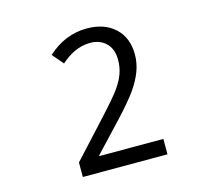

<svg xmlns="http://www.w3.org/2000/svg" viewBox="-131 -1029 1532 1335"><g transform="rotate(-15 635.0 -361.5)"><path d="M915 22.5V133.3H305.7V28.8L539.6 -225.6Q648.9 -344.7 683.6 -393.6Q701.2 -418.5 714.4 -442.4Q727.5 -466.3 736.3 -490.5Q745.1 -514.6 749.3 -539.6Q753.4 -564.5 753.4 -591.3Q753.4 -667.5 710.4 -710.4Q667 -754.4 595.7 -754.4Q564 -754.4 535.4 -747.6Q506.8 -740.7 481 -728.8Q455.1 -716.8 430.9 -700Q406.7 -683.1 383.8 -663.1L315.9 -742.7Q442.4 -857.4 597.2 -857.4Q726.1 -857.4 801.3 -786.6Q876 -716.8 876 -596.2Q876 -534.7 854 -476.1Q842.8 -446.3 826.9 -416.7Q811 -387.2 789.6 -356.4Q768.1 -325.7 731.9 -282.5Q695.8 -239.3 642.6 -182.6L454.6 17.1V22.5Z"/></g></svg>

Font: AndroidEmojiRegular
Style: Regular
Weight: 400
Monospace: yes
Foundry: Monotype Imaging
Version: Version 1.01